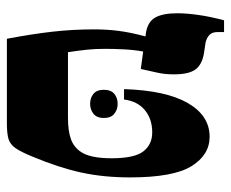

<svg xmlns="http://www.w3.org/2000/svg" viewBox="-78 -610 687 572"><g transform="rotate(90 266.0 -323.5)"><path d="M95 0Q81 -74 74 -135Q67 -196 67 -260Q67 -298 71.5 -333Q76 -368 88 -413L79 -414Q45 -419 32 -441.5Q19 -464 19 -508Q19 -535 24 -570.5Q29 -606 40 -647H75V-628Q75 -611 84 -603Q93 -595 106 -592L139 -587Q173 -581 187 -561Q201 -541 201 -498Q201 -470 196 -448.5Q191 -427 185 -399L133 -406Q128 -379 126.5 -348Q125 -317 125 -293Q125 -263 127.5 -239Q130 -215 135 -182H331Q370 -182 394.5 -191Q419 -200 433 -222Q451 -250 451 -312Q451 -380 430.5 -406.5Q410 -433 374 -433Q334 -433 307.5 -411Q281 -389 276 -349H245Q249 -474 286.5 -539Q324 -604 387 -604Q441 -604 474.5 -550Q508 -496 508 -367Q508 -288 493.5 -221.5Q479 -155 446 -76Q432 -42 421 -26Q410 -10 394 -5Q378 0 346 0ZM247 -289Q247 -310 259 -320Q271 -330 289 -330Q306 -330 318.5 -320Q331 -310 331 -289Q331 -268 318.5 -258Q306 -248 289 -248Q271 -248 259 -258Q247 -268 247 -289Z"/></g></svg>

Font: Noto Serif Hebrew Condensed Black
Style: Regular
Weight: 900
Width: 3
Designer: Monotype Design Team
Foundry: Monotype Imaging Inc.
Version: Version 2.004; ttfautohint (v1.8.4.7-5d5b)